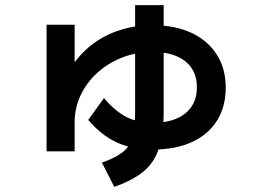

<svg xmlns="http://www.w3.org/2000/svg" viewBox="-20 -646 1040 746"><path d="M161 -58V-550H270V-285H209Q229 -346 263.5 -395Q298 -444 344.5 -478Q391 -512 449 -530Q507 -548 573 -548Q660 -548 723.5 -518.5Q787 -489 822 -434.5Q857 -380 857 -306Q857 -231 823 -177Q789 -123 725.5 -94Q662 -65 574 -65Q493 -65 433 -93Q373 -121 323 -180L384 -265Q428 -213 472 -191Q516 -169 574 -169Q655 -169 700 -205.5Q745 -242 745 -306Q745 -350 725 -380.5Q705 -411 666.5 -427.5Q628 -444 573 -444Q509 -444 454.5 -422.5Q400 -401 358.5 -363.5Q317 -326 293.5 -276.5Q270 -227 270 -170V-58ZM376 -14Q429 -33 457 -55Q485 -77 495 -115Q505 -153 505 -217V-626H616V-217Q616 -130 598.5 -73Q581 -16 538.5 19.5Q496 55 424 80Z"/></svg>

Font: M PLUS 1 Thin SemiBold
Style: Regular
Weight: 600
Version: Version 1.001